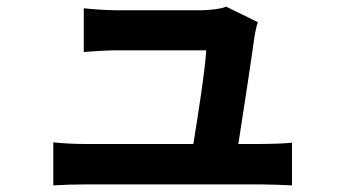

<svg xmlns="http://www.w3.org/2000/svg" viewBox="-20 -544 1040 580"><path d="M700 -109C715 -204 741 -376 749 -435C751 -445 754 -464 759 -477L663 -524C650 -517 609 -513 588 -513H332C305 -513 259 -516 233 -519V-387C262 -389 301 -392 333 -392H603C600 -336 578 -194 564 -109H240C205 -109 168 -111 141 -114V16C179 14 204 13 240 13H767C793 13 842 15 862 16V-113C836 -110 790 -109 764 -109Z"/></svg>

Font: Noto Sans Mono CJK JP Bold
Style: Regular
Weight: 700
Designer: Ryoko NISHIZUKA (kana & ideographs); Paul D. Hunt (Latin, Greek & Cyrillic); Wenlong ZHANG (bopomofo); Sandoll Communica
Foundry: Adobe Systems Incorporated
Version: Version 1.004;PS 1.004;hotconv 1.0.82;makeotf.lib2.5.63406